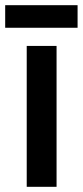

<svg xmlns="http://www.w3.org/2000/svg" viewBox="-35 -720 319 740"><path d="M183 0H68V-543H183ZM264 -700V-613H-15V-700Z"/></svg>

Font: Noto Sans Gurmukhi Condensed SemiBold
Style: Regular
Weight: 600
Width: 3
Designer: Jelle Bosma - Monotype Design Team
Foundry: Monotype Imaging Inc.
Version: Version 2.004; ttfautohint (v1.8.4.7-5d5b)